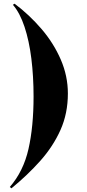

<svg xmlns="http://www.w3.org/2000/svg" viewBox="-20 -832 471 1041"><path d="M42 189 33 182Q107 97 134.5 -24.5Q162 -146 162 -309Q162 -418 150 -514.5Q138 -611 113 -686.5Q88 -762 50 -806L59 -812Q139 -752 205 -675Q271 -598 309.5 -509Q348 -420 348 -325Q348 -217 308 -127.5Q268 -38 198.5 40Q129 118 42 189Z"/></svg>

Font: Literata 72pt ExtraBold
Style: Regular
Weight: 800
Designer: Latin by Veronika Burian and Jose Scaglione. Greek by Irene Vlachou. Cyrillic by Vera Evstafieva.
Foundry: TypeTogether
Version: Version 3.002